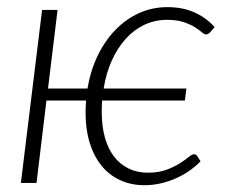

<svg xmlns="http://www.w3.org/2000/svg" viewBox="-20 -526 663 552"><path d="M584 -433Q581.5 -430.5 579 -428.8Q576.5 -427 572.5 -427Q567.5 -427 560 -433.5Q552.5 -440 539.8 -448Q527 -456 507.8 -462.5Q488.5 -469 460.5 -469Q425.5 -469 395.2 -454.8Q365 -440.5 341.5 -414.5Q318 -388.5 301.5 -352Q285 -315.5 278 -271.5H516L511.5 -237H273.5Q273 -229 272.8 -221Q272.5 -213 272.5 -204.5Q272.5 -163.5 281.5 -131Q290.5 -98.5 307.8 -76Q325 -53.5 349.8 -41.5Q374.5 -29.5 405.5 -29.5Q436 -29.5 458.2 -37.8Q480.5 -46 496.2 -56Q512 -66 522 -74.2Q532 -82.5 537.5 -82.5Q541.5 -82.5 543.2 -81.2Q545 -80 547.5 -76.5L556.5 -62.5Q544.5 -49.5 527.2 -37Q510 -24.5 489 -14.8Q468 -5 444 0.8Q420 6.5 395.5 6.5Q357 6.5 325.5 -8Q294 -22.5 272 -49.5Q250 -76.5 238 -115Q226 -153.5 226 -201.5Q226 -219.5 227.5 -237H113.5L85 0H40L101 -497.5H145.5L118 -271.5H231.5Q240 -322.5 260.5 -365.2Q281 -408 311 -439.2Q341 -470.5 379.2 -488Q417.5 -505.5 461.5 -505.5Q505.5 -505.5 539.8 -490Q574 -474.5 597 -448Z"/></svg>

Font: Lato Light
Style: Italic
Weight: 300
Italic angle: -7°
Designer: Lukasz Dziedzic
Foundry: tyPoland Lukasz Dziedzic
Version: Version 2.007; 2014-02-27